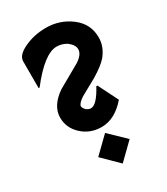

<svg xmlns="http://www.w3.org/2000/svg" viewBox="-174 -737 744 853"><g transform="rotate(-30 198.0 -310.5)"><path d="M279 -43 198 36 118 -43 198 -121ZM386 -503Q386 -456 353 -415Q331 -389 278 -357L195 -311Q167 -293 164 -278Q164 -268 176 -256Q188 -247 199 -247Q229 -247 268 -320H274L325 -218Q267 -151 199 -151Q141 -151 100 -188.5Q59 -226 59 -279Q59 -339 127 -386L245 -453Q281 -477 281 -503Q281 -525 254 -546Q230 -561 203 -561Q140 -561 47 -441H42V-578Q42 -610 93 -633.5Q144 -657 203 -657Q275 -657 330.5 -614.5Q386 -572 386 -503Z"/></g></svg>

Font: RailwayN12
Style: Semibold
Weight: 400
Version: 1999; 1.0, initial release  Kernus: V2.0